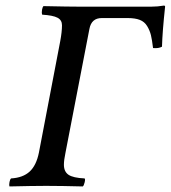

<svg xmlns="http://www.w3.org/2000/svg" viewBox="-20 -669 614 691"><path d="M14.2 2Q12.2 -3.9 14.2 -13.9Q16.1 -23.9 20 -26.9Q62.5 -29.3 86.7 -51.5Q110.8 -73.7 120.1 -120.1L196.8 -521Q203.1 -554.7 203.1 -578.1Q203.1 -596.7 187 -605.2Q170.9 -613.8 131.8 -616.2Q129.4 -624 131.3 -634Q133.3 -644 136.2 -647Q228 -645 268.1 -645H523.9Q546.9 -645 569.8 -648.9Q574.2 -648.9 574.2 -645Q564.5 -555.2 563 -501Q550.8 -494.1 530.8 -496.1Q527.3 -525.4 523.2 -542.5Q519 -559.6 509.5 -575.2Q500 -590.8 483.2 -597.4Q466.3 -604 439.9 -604H346.2Q309.1 -604 301.8 -564.9L215.8 -120.1Q210 -92.8 210 -76.2Q210 -51.3 226.6 -40Q243.2 -28.8 284.2 -26.9Q287.6 -25.4 284.7 -12.9Q281.7 -0.5 277.8 2Q199.7 0 152.8 0H140.1Q98.1 0 14.2 2Z"/></svg>

Font: Common Serif Medium
Style: Italic
Weight: 500
Italic angle: -12°
Designer: Philipp H. Poll, Khaled Hosny
Foundry: Stefan Peev, Context Ltd.
Version: Version 1.026